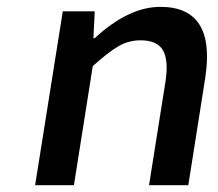

<svg xmlns="http://www.w3.org/2000/svg" viewBox="-20 -543 640 563"><path d="M83 0 164.1 -509.8H257.8L253.9 -431.2H257.8Q357.4 -522.9 450.2 -522.9Q613.3 -522.9 582 -315.9L532.2 0H417L464.8 -300.8Q475.1 -364.7 458.3 -394.8Q441.4 -424.8 392.1 -424.8Q357.4 -424.8 327.4 -407.5Q297.4 -390.1 252 -349.1L196.8 0Z"/></svg>

Font: Office Code Pro Medium Italic
Style: Regular
Weight: 500
Italic angle: -9°
Designer: Nathan Rutzky & Paul D. Hunt
Foundry: Adobe Systems Incorporated
Version: Version 1.004;PS 001.004;hotconv 1.0.70;makeotf.lib2.5.58329